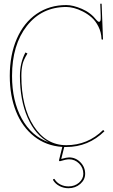

<svg xmlns="http://www.w3.org/2000/svg" viewBox="-20 -790 610 1035"><path d="M520.5 -770H527.8L535.2 -580.1Q535.2 -576.2 531.7 -576.2Q527.3 -576.2 527.3 -580.1Q525.9 -616.2 510.7 -646.5Q495.6 -676.8 474.1 -695.8Q452.6 -714.8 426.5 -728Q400.4 -741.2 377.9 -746.8Q355.5 -752.4 337.4 -752.4Q205.1 -752.4 125 -650.4Q44.9 -548.3 44.9 -380.9Q44.9 -246.1 97.2 -150.9Q149.4 -55.7 243.7 -22.9Q170.9 -61 129.2 -155.3Q87.4 -249.5 87.4 -380.9Q87.4 -452.1 117.2 -507.3L127.9 -501.5Q106.4 -466.3 101.6 -443.8Q95.2 -415.5 95.2 -380.9Q95.2 -212.9 161.9 -110.1Q228.5 -7.3 337.4 -7.3Q453.1 -7.3 536.1 -89.4L543 -82.5Q456.1 2.4 337.4 2.4H326.2L310.1 66.9Q339.4 58.6 352.5 58.6Q387.7 58.6 413.3 84.5Q439 110.4 439 147Q439 178.7 412.6 201.7Q386.2 224.6 349.1 224.6Q323.2 224.6 301 213.1Q278.8 201.7 266.6 181.6Q264.6 177.2 268.1 175.3Q272.9 172.4 274.9 176.8Q285.6 194.3 305.7 204.6Q325.7 214.8 349.1 214.8Q382.8 214.8 406 194.6Q429.2 174.3 429.2 147Q429.2 114.3 406.5 91.6Q383.8 68.8 352.5 68.8Q335.9 68.8 304.7 78.6Q299.3 80.1 298.3 75.7V72.8L315.9 2Q228.5 -3.9 164.1 -54.7Q99.6 -105.5 66.2 -189.7Q32.7 -273.9 32.7 -380.9Q32.7 -494.1 70.6 -581.1Q108.4 -668 177.5 -715.3Q246.6 -762.7 337.4 -762.7Q373.5 -762.7 421.4 -742.2Q469.2 -721.7 500.5 -681.6Q508.3 -672.4 513.7 -672.4Q522.9 -672.4 522.9 -689.9V-706.5Z"/></svg>

Font: ZnikomitNo25
Style: Regular
Weight: 100
Designer: gluk
Foundry: gluk
Version: Version 0.56